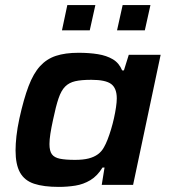

<svg xmlns="http://www.w3.org/2000/svg" viewBox="-20 -725 662 753"><path d="M211 8Q151 8 113.5 -4.5Q76 -17 58.5 -48.5Q41 -80 41 -135Q41 -160 44.5 -191.5Q48 -223 56 -260Q73 -337 92 -387Q111 -437 137 -465.5Q163 -494 199.5 -506Q236 -518 288 -518Q330 -518 364 -512.5Q398 -507 422.5 -492.5Q447 -478 459 -449H466L485 -510H610L502 0H379L390 -68H382Q362 -35 334.5 -18.5Q307 -2 275.5 3Q244 8 211 8ZM274 -98Q306 -98 327.5 -103.5Q349 -109 364 -120Q379 -131 388 -148Q395 -160 402 -178Q409 -196 415.5 -217.5Q422 -239 427 -261.5Q432 -284 435 -304.5Q438 -325 438 -339Q438 -379 416 -395.5Q394 -412 338 -412Q299 -412 275 -406.5Q251 -401 235.5 -385.5Q220 -370 209.5 -339Q199 -308 188 -255Q181 -223 177.5 -200Q174 -177 174 -160Q174 -133 183.5 -120Q193 -107 215 -102.5Q237 -98 274 -98ZM439 -606 461 -705H570L548 -606ZM223 -606 244 -705H354L332 -606Z"/></svg>

Font: Saira SemiExpanded SemiBold
Style: Italic
Weight: 600
Width: 6
Italic angle: -12°
Designer: Hector Gatti with collaboration of the Omnibus-Type team
Foundry: Omnibus-Type
Version: Version 1.101